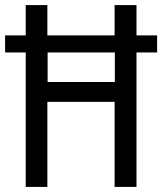

<svg xmlns="http://www.w3.org/2000/svg" viewBox="-21 -734 637 754"><path d="M80 0V-528H-1V-595H80V-714H165V-595H429V-714H515V-595H596V-528H515V0H429V-334H165V0ZM166 -412H430V-528H166Z"/></svg>

Font: Noto Sans Malayalam Condensed
Style: Regular
Weight: 400
Width: 3
Designer: Jelle Bosma - Monotype Design Team
Foundry: Monotype Imaging Inc.
Version: Version 2.104; ttfautohint (v1.8.4.7-5d5b)